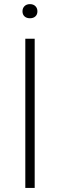

<svg xmlns="http://www.w3.org/2000/svg" viewBox="-20 -932 297 952"><path d="M105.5 0V-740H152V0ZM128.5 -841.5Q111.5 -841.5 101.5 -850.8Q91.5 -860 91.5 -876Q91.5 -891.5 101.5 -901.5Q111.5 -911.5 128.5 -911.5Q145.5 -911.5 155.5 -901.5Q165.5 -891.5 165.5 -876Q165.5 -860 155.5 -850.8Q145.5 -841.5 128.5 -841.5Z"/></svg>

Font: Encode Sans Expanded Expanded ExtraLight
Style: Regular
Weight: 200
Width: 7
Designer: Multiple Designers
Foundry: Impallari Type
Version: Version 3.000; ttfautohint (v1.8.3) -l 8 -r 50 -G 200 -x 14 